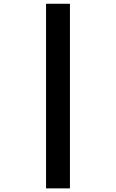

<svg xmlns="http://www.w3.org/2000/svg" viewBox="-20 -865 626 1036"><path d="M228.5 151.4H357.4V-844.7H228.5Z"/></svg>

Font: Cascadia Code
Style: Bold
Weight: 700
Monospace: yes
Designer: Aaron Bell
Foundry: Saja Typeworks
Version: Version 2404.023